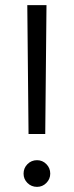

<svg xmlns="http://www.w3.org/2000/svg" viewBox="-20 -727 290 752"><path d="M157.2 -202.1H91.8L86.9 -707H162.1ZM72.3 -46.9Q72.3 -68.8 87.6 -84.2Q103 -99.6 125 -99.6Q146.5 -99.6 161.6 -84.2Q176.8 -68.8 176.8 -46.9Q176.8 -25.9 161.6 -10.5Q146.5 4.9 125 4.9Q103 4.9 87.6 -10.3Q72.3 -25.4 72.3 -46.9Z"/></svg>

Font: Pretendard Light
Style: Regular
Weight: 300
Designer: Base glyphs from Inter by Rasmus Andersson; Hangeul glyphs from Noto Sans CJK(Source Han Sans) by Jang Soo-young and Kan
Foundry: Kil Hyung-jin
Version: Version 1.309